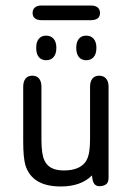

<svg xmlns="http://www.w3.org/2000/svg" viewBox="-20 -665 479 695"><path d="M313 -30Q315 -6 322 1.5Q329 9 339 9Q354 9 363.5 2.5Q373 -4 373 -22V-351Q373 -370 364 -380.5Q355 -391 339 -391Q323 -391 314.5 -380.5Q306 -370 306 -351V-166Q306 -131 302 -110.5Q298 -90 288 -77Q265 -48 211 -48Q185 -48 167.5 -56.5Q150 -65 141 -84Q130 -106 130 -160V-351Q130 -370 121.5 -380.5Q113 -391 97 -391Q81 -391 72.5 -380.5Q64 -370 64 -351V-154Q64 -123 66 -102Q68 -81 72 -67Q96 10 200 10Q273 10 313 -30ZM147 -536Q130 -536 120.5 -524.5Q111 -513 111 -492Q111 -470 120.5 -458.5Q130 -447 147 -447Q164 -447 174 -458.5Q184 -470 184 -492Q184 -513 174 -524.5Q164 -536 147 -536ZM292 -536Q275 -536 265.5 -524.5Q256 -513 256 -492Q256 -470 265.5 -458.5Q275 -447 292 -447Q309 -447 319 -458.5Q329 -470 329 -492Q329 -513 319 -524.5Q309 -536 292 -536ZM130 -645Q115 -645 106.5 -638Q98 -631 98 -618Q98 -605 106.5 -598.5Q115 -592 130 -592H309Q325 -592 333.5 -598.5Q342 -605 342 -618Q342 -631 333.5 -638Q325 -645 309 -645Z"/></svg>

Font: Beiruti
Style: Regular
Weight: 400
Designer: Arlette Boutros
Foundry: Boutros
Version: Version 1.41